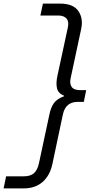

<svg xmlns="http://www.w3.org/2000/svg" viewBox="-95 -851 529 1065"><path d="M238 -831Q311 -831 339.5 -790Q368 -749 355 -689L297 -418Q290 -387 302.5 -369Q315 -351 350 -351H383L370 -286H337Q269 -286 254 -217L196 57Q182 123 141 158.5Q100 194 37 194H-75L-61 127H37Q74 127 93.5 109.5Q113 92 121 55L179 -216Q187 -255 204 -279Q221 -303 260 -317V-320Q227 -334 221 -362Q215 -390 223 -428L281 -697Q289 -731 274 -748Q259 -765 228 -765H129L143 -831Z"/></svg>

Font: Be Vietnam Pro Light
Style: Italic
Weight: 300
Italic angle: -12°
Designer: Lam Bao, Tony Le, Vietanh Nguyen
Foundry: Yellow Type Foundry
Version: Version 1.002; ttfautohint (v1.8.3)